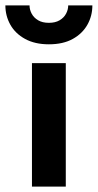

<svg xmlns="http://www.w3.org/2000/svg" viewBox="-47 -695 364 715"><path d="M72 -460V0H198V-460ZM-27 -675Q-27 -636 -8.5 -603Q10 -570 46.5 -550Q83 -530 135 -530Q188 -530 224 -550Q260 -570 278.5 -603Q297 -636 297 -675H207Q207 -659 199 -644Q191 -629 175 -619.5Q159 -610 135 -610Q111 -610 95 -619.5Q79 -629 71 -644Q63 -659 63 -675Z"/></svg>

Font: Jost SemiBold
Style: Regular
Weight: 600
Version: Version 3.710